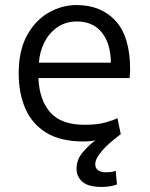

<svg xmlns="http://www.w3.org/2000/svg" viewBox="-20 -550 592 760"><path d="M384 190Q329 190 306 169.5Q283 149 283 118Q283 82 307 53.5Q331 25 357 6Q346 8 334 9Q322 10 311 10Q220 10 163.5 -24.5Q107 -59 80.5 -120Q54 -181 54 -259Q54 -350 87 -410Q120 -470 172.5 -500Q225 -530 283 -530Q380 -530 437.5 -467.5Q495 -405 495 -275Q495 -268 494.5 -258.5Q494 -249 493 -241H132Q136 -153 179.5 -104.5Q223 -56 315 -56Q366 -56 398.5 -65.5Q431 -75 445 -82L458 -19Q435 -2 411.5 19Q388 40 372.5 61.5Q357 83 357 100Q357 116 368.5 124Q380 132 398 132Q407 132 417.5 131Q428 130 438 126L443 180Q434 184 417.5 187Q401 190 384 190ZM134 -302H419Q418 -378 383 -421.5Q348 -465 284 -465Q240 -465 207 -442Q174 -419 155.5 -382Q137 -345 134 -302Z"/></svg>

Font: Ubuntu Sans
Style: Regular
Weight: 400
Designer: Dalton Maag Ltd
Foundry: Dalton Maag Ltd
Version: Version 1.006; ttfautohint (v1.8.4.7-5d5b)